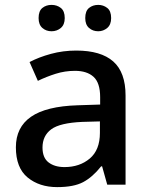

<svg xmlns="http://www.w3.org/2000/svg" viewBox="-20 -756 614 786"><path d="M292 -549Q393 -549 443.5 -504.5Q494 -460 494 -365V0H419L398 -75H394Q359 -31 320.5 -10.5Q282 10 214 10Q141 10 93 -29.5Q45 -69 45 -153Q45 -235 107 -278Q169 -321 298 -325L390 -328V-358Q390 -417 363 -441.5Q336 -466 287 -466Q246 -466 208 -454Q170 -442 135 -425L101 -502Q139 -522 188.5 -535.5Q238 -549 292 -549ZM317 -257Q225 -253 189.5 -226.5Q154 -200 154 -152Q154 -110 179 -91Q204 -72 244 -72Q306 -72 347.5 -107Q389 -142 389 -212V-259ZM138 -682Q138 -711 153.5 -723.5Q169 -736 191 -736Q213 -736 229 -723.5Q245 -711 245 -682Q245 -655 229 -641.5Q213 -628 191 -628Q169 -628 153.5 -641.5Q138 -655 138 -682ZM329 -682Q329 -711 344.5 -723.5Q360 -736 382 -736Q403 -736 419 -723.5Q435 -711 435 -682Q435 -655 419 -641.5Q403 -628 382 -628Q360 -628 344.5 -641.5Q329 -655 329 -682Z"/></svg>

Font: Noto Sans Medium
Style: Regular
Weight: 500
Designer: Monotype Design Team
Foundry: Monotype Imaging Inc.
Version: Version 2.007